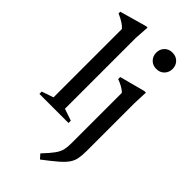

<svg xmlns="http://www.w3.org/2000/svg" viewBox="-299 -775 1106 1106"><g transform="rotate(45 254.0 -222.0)"><path d="M179.5 -43.5 252 -19V0H15V-19L86.5 -43.5V-600.5Q65.5 -626 9.5 -650.5V-664L174 -710.5H185.5L179.5 -622ZM389 -577.5Q359.5 -577.5 341 -596.8Q322.5 -616 322.5 -644.5Q322.5 -672.5 341 -691.5Q359.5 -710.5 389 -710.5Q419 -710.5 437.5 -691.5Q456 -672.5 456 -644.5Q456 -616 437.5 -596.8Q419 -577.5 389 -577.5ZM346.5 -339.5Q337.5 -350.5 317.5 -362Q297.5 -373.5 275.5 -381V-398L430.5 -439H443.5L440 -351V37.5Q440 75.5 435.2 101Q430.5 126.5 415.5 148.5Q400.5 170.5 369.2 197.5Q338 224.5 284.5 265L261 238.5Q299 198.5 317.2 173.2Q335.5 148 341 125.5Q346.5 103 346.5 71.5Z"/></g></svg>

Font: Newsreader Text Medium
Style: Regular
Weight: 500
Designer: Hugues Gentile
Foundry: Production Type
Version: Version 1.001